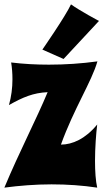

<svg xmlns="http://www.w3.org/2000/svg" viewBox="-21 -851 485 879"><path d="M425 -570C352 -560 277 -555 203 -555C145 -555 87 -558 30 -565C34 -541 36 -515 36 -488C36 -449 31 -409 20 -370C84 -406 131 -426 197 -429C147 -308 66 -153 -1 8C67 -1 141 -7 215 -7C287 -7 358 -2 424 8C417 -22 414 -67 414 -114C414 -175 419 -240 424 -281C370 -215 310 -189 258 -189C317 -353 399 -478 425 -570ZM432 -755C432 -755 344 -802 304 -831C278 -775 173 -624 173 -624L270 -581Z"/></svg>

Font: Spicy Rice
Style: Regular
Weight: 400
Designer: Astigmatic (AOETI)
Foundry: Astigmatic (AOETI)
Version: Version 1.000